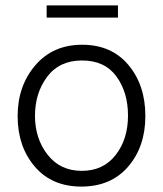

<svg xmlns="http://www.w3.org/2000/svg" viewBox="-20 -679 601 708"><path d="M415 -614H152V-659H415ZM282.5 -456Q199 -456 154 -396Q109 -336 109 -252Q109 -168 155.5 -108.5Q202 -49 281.5 -49Q361 -49 406.5 -107.5Q452 -166 452 -252.5Q452 -339 409 -397.5Q366 -456 282.5 -456ZM283 -514Q391 -514 453.5 -439.5Q516 -365 516 -251.5Q516 -138 452.5 -64.5Q389 9 280 9Q171 9 108 -65Q45 -139 45 -250.5Q45 -362 110 -438Q175 -514 283 -514Z"/></svg>

Font: Hind Mysuru Light
Style: Regular
Weight: 300
Designer: Manushi Parikh, Hitesh Malaviya
Foundry: Indian Type Foundry
Version: Version 0.703;PS 1.0;hotconv 1.0.86;makeotf.lib2.5.63406